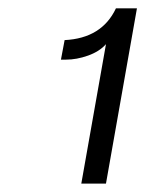

<svg xmlns="http://www.w3.org/2000/svg" viewBox="-20 -932 348 460"><path d="M233.9 -492.2H174.8L233.9 -826.2Q218.3 -808.6 190.9 -798.8Q163.6 -789.1 138.2 -789.1H126L134.8 -835.9Q224.1 -840.3 257.8 -912.1H308.1Z"/></svg>

Font: Creato Display
Style: Italic
Weight: 400
Italic angle: -10°
Version: Version 1.000